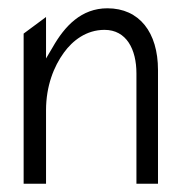

<svg xmlns="http://www.w3.org/2000/svg" viewBox="-20 -463 449 463"><path d="M37 -20H91V-197C91 -256 110 -303 134 -336C155 -365 188 -391 232 -391C285 -391 309 -344 309 -286V-20H361V-294C361 -385 316 -443 239 -443C176 -443 136 -400 107 -349L91 -322V-422L37 -382Z"/></svg>

Font: Charger Sport
Style: ExLitNrw
Weight: 200
Designer: Jasper
Foundry: Cannot Into Space Fonts
Version: Version 1.1